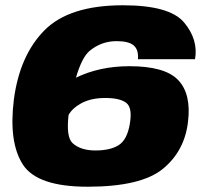

<svg xmlns="http://www.w3.org/2000/svg" viewBox="-20 -701 798 728"><path d="M312 7Q121 7 66.8 -77Q12.5 -161 32.5 -323Q54.5 -491 148.5 -586Q242.5 -681 446 -681Q623.5 -681 678 -615.8Q732.5 -550.5 719.5 -476.5H503Q506 -512 487.2 -528.5Q468.5 -545 422 -545Q363.5 -545 318.5 -507Q290 -482 268 -406.5Q358 -450 470.5 -450Q605.5 -450 655.5 -397.5Q705.5 -345 693 -240.5Q680.5 -129 597.8 -61Q515 7 312 7ZM240 -265Q230.5 -181 255 -158.5Q285.5 -130.5 341.5 -130.5Q399 -130.5 430.5 -151Q462 -171.5 472 -230Q483 -292 459 -310.8Q435 -329.5 379 -329.5Q324 -329.5 286.5 -308.5Q254 -290.5 240 -265Z"/></svg>

Font: Anybody ExtraExpanded ExtraBold
Style: Italic
Weight: 800
Width: 8
Italic angle: -10°
Designer: Tyler Finck
Foundry: Etcetera Type Company
Version: Version 1.010; ttfautohint (v1.8.3) -l 8 -r 50 -G 200 -x 14 